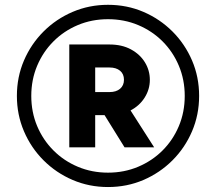

<svg xmlns="http://www.w3.org/2000/svg" viewBox="-20 -752 880 782"><path d="M48.8 -361.3Q48.8 -438.5 77.6 -505.6Q106.4 -572.8 157.5 -623.8Q208.5 -674.8 275.9 -703.6Q343.3 -732.4 419.9 -732.4Q497.1 -732.4 564.2 -703.6Q631.3 -674.8 682.4 -623.8Q733.4 -572.8 762.2 -505.6Q791 -438.5 791 -361.3Q791 -284.7 762.2 -217.3Q733.4 -149.9 682.4 -98.9Q631.3 -47.9 564.2 -19Q497.1 9.8 419.9 9.8Q343.3 9.8 275.9 -19Q208.5 -47.9 157.5 -98.9Q106.4 -149.9 77.6 -217.3Q48.8 -284.7 48.8 -361.3ZM107.4 -361.3Q107.4 -295.4 131.3 -238.5Q155.3 -181.6 197.8 -139.2Q240.2 -96.7 297.1 -72.8Q354 -48.8 419.9 -48.8Q485.8 -48.8 542.7 -72.8Q599.6 -96.7 642.1 -139.2Q684.6 -181.6 708.5 -238.5Q732.4 -295.4 732.4 -361.3Q732.4 -427.2 708.5 -484.1Q684.6 -541 642.1 -583.5Q599.6 -626 542.7 -649.9Q485.8 -673.8 419.9 -673.8Q354 -673.8 297.1 -649.9Q240.2 -626 197.8 -583.5Q155.3 -541 131.3 -484.1Q107.4 -427.2 107.4 -361.3ZM262.2 -151.9V-570.8H425.8Q476.6 -570.8 513.4 -550.8Q550.3 -530.8 570.3 -498Q590.3 -465.3 590.3 -426.8Q590.3 -388.2 569.3 -354.7Q548.3 -321.3 511.7 -302.2L607.9 -151.9H487.3L405.8 -283.2H367.7V-151.9ZM367.7 -477.1V-377H426.3Q453.1 -377 469 -390.4Q484.9 -403.8 484.9 -427.2Q484.9 -450.7 469 -463.9Q453.1 -477.1 426.3 -477.1Z"/></svg>

Font: Giphurs
Style: Bold
Weight: 700
Version: Version 0.920; ttfautohint (v1.8.4.7-5d5b)